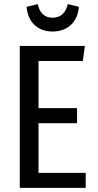

<svg xmlns="http://www.w3.org/2000/svg" viewBox="-20 -912 475 932"><path d="M392 -689 382 -616H167V-387H354V-314H167V-73H396V0H76V-689ZM109 -879 163 -892Q178 -826 235 -826Q264 -826 283 -843Q302 -860 309 -892L363 -879Q358 -822 323.5 -790.5Q289 -759 235 -759Q182 -759 148 -790.5Q114 -822 109 -879Z"/></svg>

Font: Fira Sans Extra Condensed
Style: Regular
Weight: 400
Width: 1
Designer: Carrois Corporate & Edenspiekermann AG
Foundry: Carrois Corporate GbR & Edenspiekermann AG
Version: Version 4.203